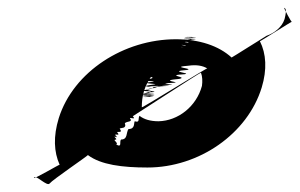

<svg xmlns="http://www.w3.org/2000/svg" viewBox="-20 -514 771 494"><path d="M731 -458C730.1 -455 709.3 -495 711 -494C719.1 -491 714.8 -477 712.2 -465C705.4 -443 683.9 -428 666 -422C663.7 -421 576.9 -366 575.9 -366C543.1 -396 493.3 -413 432.3 -413C299.3 -413 168.9 -330 131.2 -210C116.8 -163 118.6 -123 133.5 -90C135.4 -93 62 -49 67.4 -57C72.9 -65 101.1 -33 107.8 -42C114.6 -51 202.9 -111 206.2 -115C239.5 -90 294.4 -83 359.4 -83C492.4 -83 617 -170 653.4 -289C667.4 -335 665 -376 648.7 -408C649.4 -407 730.3 -459 731 -458ZM350.6 -280C366.8 -333 418.7 -372 468.7 -372C487.7 -372 420.3 -374 470.6 -375C489 -376 420.6 -378 469.6 -378C488.6 -378 416.9 -379 466.9 -379C483.9 -379 415.2 -380 464.5 -381C482.8 -382 412.1 -383 461.4 -384C478.7 -385 409 -386 458.3 -387C476.3 -387 407.6 -388 457.6 -388C476.6 -388 407.9 -389 457.9 -389C478.5 -391 410.8 -392 462.5 -394C483.1 -396 414.7 -398 468.6 -401C490.5 -404 424.1 -406 475.4 -407C495.7 -408 428.7 -411 479.7 -411C498.7 -411 431.3 -413 481.3 -413C500.3 -413 430.9 -415 481.2 -416C499.5 -417 431.1 -419 480.1 -419C480.1 -419 427.1 -419 475.8 -418C493.8 -418 423.2 -416 473.2 -416C492.2 -416 421.6 -414 471.6 -414C490.6 -414 420.6 -414 470.3 -413C488 -412 416 -409 463.1 -406C478.2 -403 407.3 -400 455.7 -398C473.1 -396 402.8 -395 451.2 -393C470.2 -393 400.2 -393 449.8 -392C467.8 -392 398.8 -392 447.8 -392C463.8 -392 393.2 -393 441.2 -393C457.2 -393 385.2 -393 431.8 -392C446.5 -391 374.5 -391 421.9 -389C437.6 -388 365 -386 412.1 -383C427.2 -380 353.6 -375 397.5 -368C410.4 -361 336.1 -357 384.2 -354C400.3 -351 329.1 -347 377.5 -345C393.6 -342 323.9 -340 372 -337C389.1 -334 318.2 -331 367.3 -328C385.4 -325 317.4 -322 368.6 -316C389.1 -311 320.9 -307 372.2 -305C391.6 -303 325.3 -302 377.1 -298C394.8 -297 324.6 -293 372.7 -290C387.8 -284 315.9 -281 365.3 -279C382.4 -276 312.5 -270 364.5 -270C383.5 -270 315.6 -267 365.6 -267C384.6 -267 316.7 -264 367.7 -264C387.7 -264 319.7 -264 371 -265C391.3 -266 322.6 -267 373.9 -268C393.2 -269 324.9 -271 374.9 -271C393.9 -271 323.8 -274 373.8 -274C391.8 -274 323.7 -277 373.7 -277C393.3 -279 326.2 -282 380.1 -288C399.7 -290 332 -291 383.6 -293C402.6 -293 333.6 -293 384.6 -293C405.3 -292 339 -291 394 -291C417 -291 351 -291 403 -291C424 -291 357.3 -292 410.6 -293C431.9 -294 365.2 -295 418.5 -296C439.8 -297 373.4 -299 427 -301C449.6 -303 384.6 -306 441.1 -311C466.6 -316 401.8 -320 454.8 -323C475.7 -326 408.9 -330 461.1 -334C481.3 -338 414.3 -341 465.5 -345C485.4 -348 501.5 -345 513.3 -338C514.3 -341 344.8 -235 344.8 -238C345 -252 346 -265 350.6 -280ZM387.8 -202C366.8 -202 350.3 -207 339 -216C334.2 -210 341.2 -197 326.8 -202C323.5 -198 328.6 -182 310.6 -182C303.9 -173 309.4 -155 291.4 -155C286.6 -149 294.3 -135 281.1 -141C279.4 -142 290 -134 278 -144C277.3 -145 287.5 -139 274.8 -153C274 -157 285.2 -151 274.5 -162C275.1 -164 286.7 -156 276.1 -167C278 -170 290.8 -163 281.2 -174C282.8 -176 297.3 -171 287.9 -183C290.9 -186 306.6 -182 301.2 -197C307.1 -203 322.8 -199 314.2 -210C316.8 -212 330.7 -205 321.7 -215C324 -216 494 -327 497 -327C500.9 -317 501.2 -305 499.6 -293C485.4 -240 438.1 -203 387.8 -202Z"/></svg>

Font: Hussar Wojna
Style: 3Obl
Weight: 400
Designer: Robert Jablonski
Foundry: Cannot Into Space Fonts
Version: Version 1.01